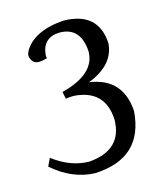

<svg xmlns="http://www.w3.org/2000/svg" viewBox="-107 -678 754 872"><g transform="rotate(-15 270.0 -242.5)"><path d="M232.9 110.8Q127 107.9 34.2 26.9L51.8 -9.8Q134.3 53.2 222.2 53.2Q378.4 40 380.4 -101.1Q374.5 -243.2 230 -253.4Q213.4 -253.4 191.4 -250.5L184.6 -283.7Q346.7 -325.2 346.7 -432.1Q339.4 -547.4 241.2 -547.9Q162.1 -545.9 154.3 -466.3Q154.3 -457.5 155.8 -450.2Q133.3 -443.4 116.2 -443.4Q85 -443.4 77.6 -481Q77.6 -491.7 84 -504.4Q132.3 -586.4 273.9 -595.7Q436 -592.8 443.4 -442.9Q435.5 -342.8 312.5 -295.4Q465.3 -273.4 476.1 -117.7Q461.4 101.1 232.9 110.8Z"/></g></svg>

Font: Almanac
Style: Regular
Weight: 400
Designer: Eden's Almanac
Version: Version 3.501;March 28, 2021;FontCreator 13.0.0.2683 64-bit